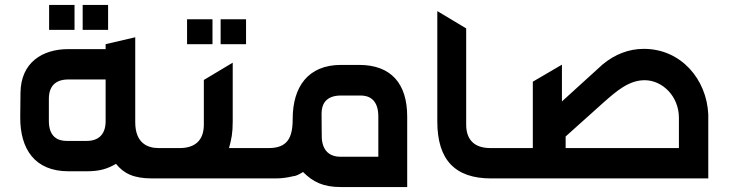

<svg xmlns="http://www.w3.org/2000/svg" viewBox="-20 -723 2952 778"><path d="M597 0H666V-123H623C580 -123 528 -141 528 -228V-572L408 -544V-524H257C153 -524 64 -471 63 -346L62 -249C61 -118 122 -29 257 -29H331C385 -29 415 -39 450 -59C482 -20 521 0 597 0ZM178 -233V-322C178 -374 205 -401 257 -401H408V-232C408 -180 381 -152 331 -152H250C217 -152 178 -166 178 -233ZM179 -602H282V-703H179ZM315 -602H418V-703H315Z M708 -123H636V0H1057V-123H908C918 -160 923 -183 923 -231V-469L806 -399V-218C806 -156 772 -123 708 -123ZM738 -544H841V-645H738ZM874 -544H977V-645H874Z M1362 35H1630V-251C1630 -384 1565 -460 1435 -460H1362C1228 -460 1166 -371 1166 -241C1166 -162 1143 -123 1068 -123H1027V0H1097C1120 0 1144 -3 1168 -9C1177 -9 1190 -15 1208 -26C1248 14 1289 35 1362 35ZM1283 -262C1283 -297 1297 -336 1362 -336H1441C1473 -336 1513 -322 1513 -251V-88H1357C1327 -88 1289 -102 1284 -161C1284 -178 1283 -202 1283 -262Z M1970 0H2035V-123H1967C1903 -123 1869 -156 1869 -218V-608L1752 -678V-231C1752 -76 1823 0 1970 0Z M2005 -123V0H2850V-259C2844 -401 2740 -525 2589 -525C2529 -525 2473 -504 2422 -462L2257 -312V-461L2139 -392V-123ZM2272 -123V-170L2427 -309C2477 -353 2528 -398 2592 -398C2665 -398 2731 -332 2731 -246V-123Z"/></svg>

Font: All Genders v4
Style: Regular
Weight: 400
Designer: Rassam Alawdi
Foundry: Rassam Art
Version: Version 3.100;FEAKit 1.0